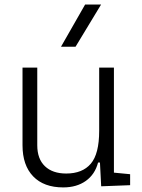

<svg xmlns="http://www.w3.org/2000/svg" viewBox="-20 -815 626 845"><path d="M258.3 9.8Q172.9 9.8 126 -38.8Q79.1 -87.4 79.1 -175.8V-517.6H144V-175.8Q144 -115.7 177.7 -83.5Q211.4 -51.3 271.5 -51.3Q342.8 -51.3 379.6 -94.5Q416.5 -137.7 416.5 -239.3V-517.6H481.4V-55.2L552.7 -48.3V0L425.3 4.9L419.9 -99.6H411.6Q397.9 -47.4 357.7 -18.8Q317.4 9.8 258.3 9.8ZM248.5 -609.4 354.5 -794.9H424.8L312.5 -609.4Z"/></svg>

Font: CaskaydiaMono NF Light
Style: Regular
Weight: 300
Designer: Aaron Bell
Foundry: Saja Typeworks
Version: Version 2111.001; ttfautohint (v1.8.4);Nerd Fonts 3.1.1